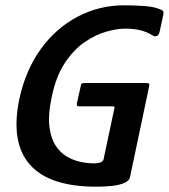

<svg xmlns="http://www.w3.org/2000/svg" viewBox="-20 -698 637 724"><path d="M470 -29Q467 -16 448.5 -8Q430 0 402.5 3Q375 6 343 6Q165 6 92 -78Q19 -162 53 -325Q77 -435 134.5 -514Q192 -593 273.5 -635.5Q355 -678 447 -678Q484 -678 521 -675.5Q558 -673 578 -665Q589 -661 593.5 -658Q598 -655 596 -644L583 -583Q580 -566 572 -562.5Q564 -559 556 -564Q534 -578 509 -584Q484 -590 451 -590Q421 -590 380.5 -578.5Q340 -567 299 -539Q258 -511 224.5 -460.5Q191 -410 175 -332Q161 -267 166 -223Q171 -179 188.5 -151Q206 -123 231.5 -108Q257 -93 284 -87.5Q311 -82 334 -82Q364 -82 370 -95L411 -288Q413 -294 411.5 -295.5Q410 -297 405 -297H281Q273 -297 271 -299Q269 -301 270 -309L284 -371Q285 -380 288 -382.5Q291 -385 300 -385H527Q541 -385 542.5 -382Q544 -379 541 -366Z"/></svg>

Font: Glory SemiBold
Style: Italic
Weight: 600
Italic angle: -12°
Designer: Robert Leuschke
Foundry: Robert Leuschke
Version: Version 1.011